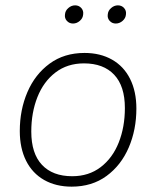

<svg xmlns="http://www.w3.org/2000/svg" viewBox="-20 -690 584 718"><path d="M54 -200Q54 -279 82.5 -345.5Q111 -412 165.5 -452Q220 -492 296 -492Q355 -492 399 -467Q443 -442 466.5 -395Q490 -348 490 -284Q490 -205 461.5 -138.5Q433 -72 378.5 -32Q324 8 248 8Q189 8 145 -17Q101 -42 77.5 -89Q54 -136 54 -200ZM447 -286Q447 -368 407 -410.5Q367 -453 294 -453Q232 -453 187.5 -419Q143 -385 120 -327Q97 -269 97 -198Q97 -116 137 -73.5Q177 -31 250 -31Q312 -31 356.5 -65Q401 -99 424 -157Q447 -215 447 -286ZM223 -636Q224 -650 235.5 -660Q247 -670 261 -670Q275 -670 284 -660Q293 -650 291 -636Q290 -622 278.5 -612Q267 -602 253 -602Q239 -602 230 -612Q221 -622 223 -636ZM383 -636Q384 -650 395.5 -660Q407 -670 421 -670Q435 -670 444 -660Q453 -650 451 -636Q450 -622 438.5 -612Q427 -602 413 -602Q399 -602 390 -612Q381 -622 383 -636Z"/></svg>

Font: SN Pro Thin
Style: Italic
Weight: 200
Italic angle: -9°
Designer: Tobias Whetton
Foundry: Supernotes
Version: Version 1.003;Glyphs 3.3 (3324)